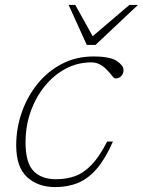

<svg xmlns="http://www.w3.org/2000/svg" viewBox="-20 -752 582 782"><path d="M352.5 -498Q296 -498 247.2 -472Q198.5 -446 161.8 -400.5Q125 -355 104.5 -296.2Q84 -237.5 84 -172.5Q84 -89.5 116.2 -55.8Q148.5 -22 208 -22Q251 -22 286.8 -35.2Q322.5 -48.5 354 -81.8Q385.5 -115 416.5 -175.5H440Q409 -105 374 -64.5Q339 -24 297.5 -7Q256 10 204.5 10Q135 10 90.5 -30.5Q46 -71 46 -160Q46 -229 68.5 -293.8Q91 -358.5 132.5 -410Q174 -461.5 232 -491.8Q290 -522 361 -522Q428.5 -522 455.8 -503.5Q483 -485 483 -467.5Q483 -452 473.8 -442.2Q464.5 -432.5 450 -432.5Q444.5 -432.5 435.8 -444.2Q427 -456 412.5 -470.5Q385 -498 352.5 -498ZM542 -732 369 -569H333.5L259.5 -732H286.5L357.5 -604.5L507 -732Z"/></svg>

Font: Newsreader 6pt ExtraLight
Style: Italic
Weight: 275
Italic angle: -17°
Designer: Hugues Gentile
Foundry: Production Type
Version: Version 1.003; ttfautohint (v1.8.3)